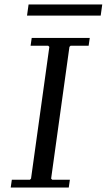

<svg xmlns="http://www.w3.org/2000/svg" viewBox="-20 -840 478 860"><path d="M296 -635 291 -630 209 -40 214 -35H293L288 0H28L33 -35H114L119 -40L201 -630L196 -635H117L122 -670H382L377 -635ZM108 -820H438L431 -770H101Z"/></svg>

Font: Brygada 1918
Style: Italic
Weight: 400
Italic angle: -8°
Designer: Mateusz Machalski | Borys Kosmynka | Przemek Hoffer
Foundry: NIEPODLEGLA 2018
Version: Version 3.006